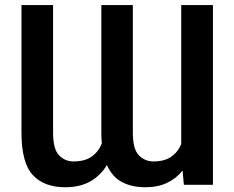

<svg xmlns="http://www.w3.org/2000/svg" viewBox="-20 -748 948 777"><path d="M412.6 -80.1Q387.7 -38.1 345.9 -14.2Q304.2 9.8 244.1 9.8Q158.7 9.8 112.8 -39.6Q66.9 -88.9 66.9 -210.9V-727.5H194.8V-210.9Q194.8 -144.5 219 -119.6Q243.2 -94.7 276.9 -94.7Q323.7 -94.7 351.6 -114.7Q379.4 -134.8 392.1 -168Q390.1 -188.5 390.1 -210.9V-727.5H517.6V-210.9Q517.6 -144.5 542 -119.6Q566.4 -94.7 600.6 -94.7Q646 -94.7 673.3 -114Q700.7 -133.3 713.4 -165V-727.5H841.8V0H724.1L718.8 -57.6Q693.8 -25.9 656.2 -8.1Q618.7 9.8 568.4 9.8Q514.6 9.8 474.6 -10.7Q434.6 -31.2 412.6 -80.1Z"/></svg>

Font: Inter Display SemiBold
Style: Regular
Weight: 600
Designer: Rasmus Andersson
Foundry: rsms
Version: Version 4.001;git-9221beed3